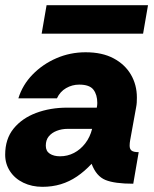

<svg xmlns="http://www.w3.org/2000/svg" viewBox="-22 -710 594 742"><path d="M142 12Q101 12 68 -4Q35 -20 16.5 -48.5Q-2 -77 -2 -112Q-2 -173 30.5 -213Q63 -253 117.5 -273.5Q172 -294 238 -294H352Q353 -299 353.5 -303.5Q354 -308 354 -312Q354 -344 339 -363.5Q324 -383 284 -383Q257 -383 233.5 -369.5Q210 -356 198 -330H49Q65 -382 104 -422Q143 -462 196 -485Q249 -508 309 -508Q373 -508 417 -484.5Q461 -461 484 -421.5Q507 -382 507 -333Q507 -323 506.5 -314Q506 -305 504 -295L481 -168Q480 -163 479.5 -157.5Q479 -152 479 -147Q479 -134 486.5 -128Q494 -122 514 -122L493 0Q421 0 385.5 -14.5Q350 -29 332 -77Q305 -48 275.5 -28Q246 -8 213 2Q180 12 142 12ZM210 -106Q239 -106 264 -119Q289 -132 307.5 -156Q326 -180 334 -212H239Q217 -212 197.5 -204.5Q178 -197 166.5 -183Q155 -169 155 -147Q155 -126 170.5 -116Q186 -106 210 -106ZM139 -580 158 -690H550L531 -580Z"/></svg>

Font: Rethink Sans ExtraBold
Style: Italic
Weight: 800
Italic angle: -10°
Designer: The Rethink Sans project authors (Hans Thiessen). DM Sans designed by Colophon Foundry.
Foundry: Rethink Communications LLC
Version: Version 1.001